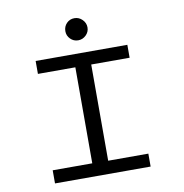

<svg xmlns="http://www.w3.org/2000/svg" viewBox="-87 -883 924 965"><g transform="rotate(-10 375.0 -400.5)"><path d="M116 0V-67H318V-557H127V-623H595V-557H399V-66H604V0ZM356 -688Q333 -688 316.5 -704.5Q300 -721 300 -744Q300 -768 316 -784.5Q332 -801 356 -801Q379 -801 396 -784Q413 -767 413 -744Q413 -721 396 -704.5Q379 -688 356 -688Z"/></g></svg>

Font: Inconsolata ExtraExpanded
Style: Regular
Weight: 400
Width: 8
Monospace: yes
Designer: Raph Levien, Cyreal, Brenton Simpson
Foundry: Raph Levien, Cyreal, Google
Version: Version 3.000; ttfautohint (v1.8.2.53-6de2)